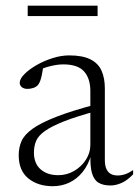

<svg xmlns="http://www.w3.org/2000/svg" viewBox="-20 -632 479 662"><path d="M314.5 -273 317.5 -250.5Q245 -231 201.2 -213.8Q157.5 -196.5 134.8 -180.2Q112 -164 104.5 -146Q97 -128 97 -106Q97 -68.5 120 -48.2Q143 -28 181 -28Q211 -28 236.2 -43Q261.5 -58 276.5 -81.8Q291.5 -105.5 291.5 -132V-318.5Q291.5 -361 270 -385.5Q248.5 -410 198 -410Q178.5 -410 154.5 -404.2Q130.5 -398.5 101 -385L129.5 -403Q127 -388 124.5 -375Q122 -362 118.5 -352.8Q115 -343.5 110.5 -338.5Q104.5 -332 94.8 -328.8Q85 -325.5 75 -325.5Q62.5 -325.5 55.2 -331.5Q48 -337.5 48 -346.5Q48 -360 64 -376.2Q80 -392.5 105.5 -407.2Q131 -422 161 -431.5Q191 -441 218.5 -441Q264.5 -441 291.5 -427.5Q318.5 -414 330 -388.5Q341.5 -363 341.5 -327V-80Q341.5 -61 347 -49.2Q352.5 -37.5 362.2 -32.2Q372 -27 385.5 -27Q398.5 -27 411.2 -31.2Q424 -35.5 439 -45.5V-31Q419.5 -10.5 399.8 -1.5Q380 7.5 360.5 7.5Q335.5 7.5 319.8 -2Q304 -11.5 297.2 -34.8Q290.5 -58 292 -97.5L295 -99.5Q284.5 -63.5 265 -39.2Q245.5 -15 219.2 -2.5Q193 10 162 10Q110.5 10 77.5 -17Q44.5 -44 44.5 -97Q44.5 -123.5 54.2 -145.5Q64 -167.5 92 -187.8Q120 -208 173.5 -229Q227 -250 314.5 -273ZM75.5 -576.5V-612.5H316.5V-576.5Z"/></svg>

Font: Newsreader 24pt Light
Style: Regular
Weight: 300
Designer: Hugues Gentile
Foundry: Production Type
Version: Version 1.003